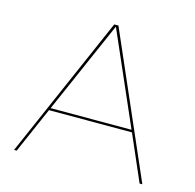

<svg xmlns="http://www.w3.org/2000/svg" viewBox="-100 -781 897 884"><g transform="rotate(15 348.0 -339.0)"><path d="M42 0H54.5L150 -218.5H545.5L640.5 0H653.5L358 -677.5H338ZM155 -229.5 347.5 -668.5H348.5L540.5 -229.5Z"/></g></svg>

Font: Anybody SemiExpanded Thin
Style: Regular
Weight: 250
Width: 6
Version: Version 1.113;gftools[0.9.25]